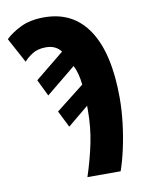

<svg xmlns="http://www.w3.org/2000/svg" viewBox="-99 -783 645 843"><g transform="rotate(-10 223.0 -362.0)"><path d="M222 0Q246 -73 260.5 -142.5Q275 -212 275 -289Q275 -294 275 -299Q275 -304 275 -309L182 -232L145 -306L270 -404Q265 -456 247 -491L115 -383L79 -457L208 -562Q185 -593 141 -593Q104 -593 79.5 -577Q55 -561 43 -546L-17 -657Q7 -681 50 -702.5Q93 -724 156 -724Q286 -724 354 -620Q422 -516 422 -318Q422 -264 415 -205.5Q408 -147 396 -93Q384 -39 370 0Z"/></g></svg>

Font: Noto Sans ExtraCondensed ExtraBold
Style: Regular
Weight: 800
Width: 2
Designer: Monotype Design Team
Foundry: Monotype Imaging Inc.
Version: Version 2.013; ttfautohint (v1.8.4.7-5d5b)